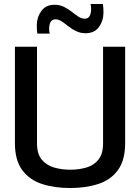

<svg xmlns="http://www.w3.org/2000/svg" viewBox="-20 -935 705 965"><path d="M55 -216V-700H166V-215Q166 -161 190 -132.5Q214 -104 252 -93Q290 -82 333 -82Q376 -82 414 -93Q452 -104 475 -133Q498 -162 498 -215V-700H609V-216Q609 -130 573 -80.5Q537 -31 474.5 -10.5Q412 10 332 10Q253 10 190.5 -10.5Q128 -31 91.5 -80.5Q55 -130 55 -216ZM168 -766Q166 -776 165.5 -787Q165 -798 165 -809Q165 -848 187.5 -879.5Q210 -911 254 -911Q280 -911 301.5 -900.5Q323 -890 340.5 -876Q358 -862 374 -851.5Q390 -841 406 -841Q438 -841 438 -892Q438 -905 435 -915H497Q499 -904 499.5 -893.5Q500 -883 500 -872Q500 -831 477.5 -799.5Q455 -768 410 -768Q384 -768 362.5 -778.5Q341 -789 323.5 -803Q306 -817 290 -827.5Q274 -838 259 -838Q227 -838 227 -789Q227 -776 230 -766Z"/></svg>

Font: Georama Medium
Style: Regular
Weight: 500
Designer: Jean-Baptiste Levee
Foundry: Production Type
Version: Version 1.000